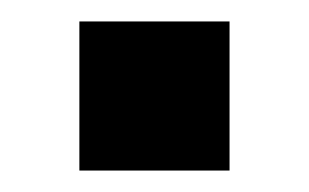

<svg xmlns="http://www.w3.org/2000/svg" viewBox="-20 -159 288 179"><path d="M54 0V-139H194V0Z"/></svg>

Font: Nunito Sans
Style: Bold
Weight: 700
Designer: Vernon Adams
Foundry: Vernon Adams
Version: Version 3.101; ttfautohint (v1.8.4.7-5d5b);gftools[0.9.27]